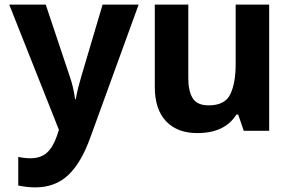

<svg xmlns="http://www.w3.org/2000/svg" viewBox="-20 -566 1240 831"><path d="M371 29 580 -546H424L331 -232Q324 -209 318.5 -187Q313 -165 308 -137H305Q301 -165 295.5 -188.5Q290 -212 283 -232L178 -546H20L235 -4L226 23Q210 70 183.5 94.5Q157 119 111 119Q86 119 59 113V237Q99 245 133 245Q218 245 274.5 192.5Q331 140 371 29Z M1003 -70H1011L1035 0H1145V-546H1000V-289Q1000 -207 977 -158.5Q954 -110 883 -110Q833 -110 814 -141Q795 -172 795 -227V-546H650V-190Q650 -93 698.5 -41.5Q747 10 834 10Q953 10 1003 -70Z"/></svg>

Font: Noto Sans Mono UI
Style: Bold
Weight: 700
Designer: Monotype Design team
Foundry: Monotype Imaging Inc.
Version: 1.000